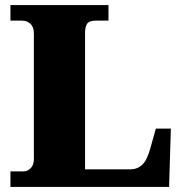

<svg xmlns="http://www.w3.org/2000/svg" viewBox="-20 -734 717 754"><path d="M21 0V-61H74Q88 -61 100.5 -73.5Q113 -86 113 -109V-602Q113 -628 99.5 -640.5Q86 -653 66 -653H21V-714H406V-653H357Q330 -653 322 -640.5Q314 -628 314 -604V-69H492Q519 -69 538.5 -87Q558 -105 571 -154L592 -229H651L644 0Z"/></svg>

Font: Noto Serif Sinhala Black
Style: Regular
Weight: 900
Designer: Jelle Bosma - Monotype Design Team
Foundry: Monotype Imaging Inc.
Version: Version 2.007; ttfautohint (v1.8.4.7-5d5b)